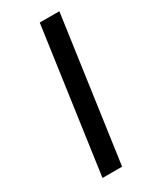

<svg xmlns="http://www.w3.org/2000/svg" viewBox="-180 -743 652 797"><g transform="rotate(-30 146.0 -344.5)"><path d="M156 0H62L159 -689H253Z"/></g></svg>

Font: FiraGO
Style: Italic
Weight: 400
Italic angle: -8°
Designer: bBox Type GmbH
Foundry: bBox Type GmbH
Version: Version 1.001